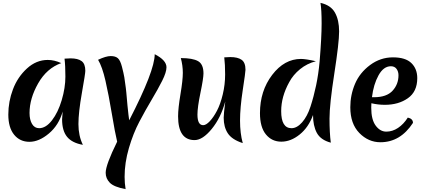

<svg xmlns="http://www.w3.org/2000/svg" viewBox="-20 -977 2973 1339"><path d="M186 -189Q186 -142 203.5 -112.5Q221 -83 253 -83Q300 -83 342.5 -138Q385 -193 410.5 -279Q436 -365 436 -442.5Q436 -520 430 -568Q460 -570 472 -570Q523 -570 549 -551Q575 -532 575 -483Q575 -464 551 -328.5Q527 -193 527 -111.5Q527 -30 558 33Q483 20 448 -22.5Q413 -65 413 -145Q413 -159 417 -199Q390 -104 321 -46Q252 12 185.5 12Q119 12 78.5 -37.5Q38 -87 38 -178Q38 -269 70.5 -354.5Q103 -440 168 -499.5Q233 -559 313 -559Q359 -559 407 -537Q306 -501 246 -395.5Q186 -290 186 -189Z M1141 -508Q1141 -473 1111 -413.5Q1081 -354 1038 -282Q995 -210 952 -128.5Q909 -47 879 55.5Q849 158 849 256Q849 301 856 342Q775 327 746 297.5Q717 268 717 228Q717 173 797 11Q782 -51 760 -183.5Q738 -316 715.5 -414Q693 -512 664 -560Q719 -586 752 -586Q785 -586 802 -571Q819 -556 830.5 -511.5Q842 -467 847 -438Q861 -342 861 -331Q861 -320 869 -241.5Q877 -163 881 -138Q1059 -483 1059 -599Q1141 -557 1141 -508Z M1544 -577Q1574 -579 1586 -579Q1638 -579 1665 -560Q1692 -541 1692 -490Q1692 -474 1673 -349.5Q1654 -225 1654 -136Q1654 -47 1673 21Q1598 -3 1569 -47Q1540 -91 1540 -156Q1540 -181 1551 -269Q1520 -155 1456.5 -77.5Q1393 0 1337 0Q1222 0 1222 -166Q1222 -221 1238.5 -319.5Q1255 -418 1255 -469Q1255 -520 1241 -572Q1324 -572 1361.5 -550.5Q1399 -529 1399 -465Q1399 -431 1378 -330Q1357 -229 1357 -178Q1357 -104 1397 -104Q1417 -104 1443 -131.5Q1469 -159 1493 -204.5Q1517 -250 1533.5 -318.5Q1550 -387 1550 -457.5Q1550 -528 1544 -577Z M1941 -202Q1941 -83 2013 -83Q2051 -83 2087 -124Q2123 -165 2145.5 -234Q2168 -303 2184.5 -381.5Q2201 -460 2209 -548Q2223 -718 2223 -813.5Q2223 -909 2215 -957Q2287 -941 2316 -889Q2345 -837 2345 -758Q2345 -679 2311.5 -464Q2278 -249 2278 -150Q2278 -51 2287 18Q2216 -1 2189.5 -50.5Q2163 -100 2163 -175Q2132 -89 2070 -39Q2008 11 1942 11Q1876 11 1834.5 -39.5Q1793 -90 1793 -188Q1793 -343 1878 -454.5Q1963 -566 2079 -566Q2112 -566 2183 -550Q2121 -534 2072.5 -494.5Q2024 -455 1997 -404Q1941 -303 1941 -202Z M2664 -246Q2616 -246 2570 -257Q2569 -247 2569 -226Q2569 -143 2600 -101Q2631 -59 2674 -59Q2717 -59 2756 -85Q2795 -111 2824 -157Q2860 -149 2860 -120Q2772 15 2633 15Q2549 15 2486 -49.5Q2423 -114 2423 -229Q2423 -315 2456 -392.5Q2489 -470 2561 -523.5Q2633 -577 2720.5 -577Q2808 -577 2849 -537Q2890 -497 2890 -432Q2890 -338 2824.5 -292Q2759 -246 2664 -246ZM2706 -515Q2655 -515 2620 -452Q2585 -389 2574 -299H2589Q2676 -299 2717.5 -344Q2759 -389 2759 -452Q2759 -478 2745.5 -496.5Q2732 -515 2706 -515Z"/></svg>

Font: MeriendaOneRegular
Style: Regular
Weight: 400
Designer: Eduardo Rodriguez Tunni
Foundry: Eduardo Rodriguez Tunni
Version: Version 1.001